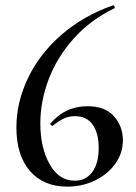

<svg xmlns="http://www.w3.org/2000/svg" viewBox="-20 -681 505 714"><path d="M437 -159Q437 -112 409 -72.5Q381 -33 333.5 -10Q286 13 230 13Q142 13 91.5 -45Q41 -103 41 -207Q41 -301 84.5 -391.5Q128 -482 209.5 -552.5Q291 -623 400 -661Q404 -662 406 -657Q408 -652 405 -650Q316 -607 254 -537.5Q192 -468 161 -386Q130 -304 130 -222Q130 -132 164.5 -70.5Q199 -9 258 -9Q299 -9 323 -41Q347 -73 347 -131Q347 -185 325 -217Q303 -249 258 -249Q237 -249 219 -241Q201 -233 177 -214L175 -213Q172 -213 169 -216.5Q166 -220 167 -221Q222 -286 305 -286Q371 -286 404 -248.5Q437 -211 437 -159Z"/></svg>

Font: Cormorant Garamond SemiBold
Style: Regular
Weight: 600
Designer: Christian Thalmann (Catharsis Fonts)
Version: Version 3.000